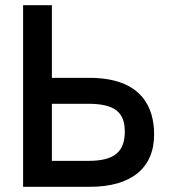

<svg xmlns="http://www.w3.org/2000/svg" viewBox="-20 -720 656 740"><path d="M320 -320C420 -320 461 -289 461 -213C461 -133 419 -100 320 -100H180V-320ZM69 0H326C486 0 574 -72 574 -202C574 -302 530 -420 324 -420H180V-700H69Z"/></svg>

Font: Mint Spirit
Style: Bold
Weight: 700
Designer: HARENDAL Hirwen
Foundry: Arkandis Digital Foundry.
Version: Version 1.004;FFEdit